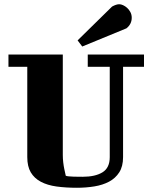

<svg xmlns="http://www.w3.org/2000/svg" viewBox="-20 -873 706 908"><path d="M109 -557H20V-615H277V-140Q277 -123 279 -105.5Q281 -88 284 -74Q287 -57 291 -42Q294 -40 305 -39Q313 -38 329 -37.5Q345 -37 371 -37Q430 -37 464.5 -58Q499 -79 499 -130V-557H395V-615H661V-557H562V-130Q562 -86 544 -58Q526 -30 496 -14Q466 2 426.5 8.5Q387 15 344 15Q291 15 247.5 9Q204 3 173 -13.5Q142 -30 125.5 -58Q109 -86 109 -130ZM510 -842Q530 -853 544 -853Q552 -853 562 -848.5Q572 -844 581 -836Q590 -828 596.5 -816Q603 -804 603 -789Q603 -759 578 -739L369 -653L347 -682Z"/></svg>

Font: Bigshot One
Style: Regular
Weight: 400
Designer: Gesine Todt
Foundry: Gesine Todt
Version: Version 1.001